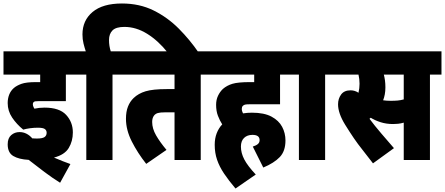

<svg xmlns="http://www.w3.org/2000/svg" viewBox="-20 -916 2547 1099"><path d="M197 -185Q174 -185 152 -182Q130 -179 113 -174Q75 -205 49.5 -243Q24 -281 24 -326Q24 -352 32.5 -374Q41 -396 59 -412Q75 -426 102.5 -436Q130 -446 186 -446H210V-489H0V-622H432V-489H357V-337H200Q187 -337 181.5 -336Q176 -335 172 -331Q168 -327 168 -320Q168 -308 177 -294Q191 -297 205 -298.5Q219 -300 235 -300Q320 -300 358.5 -258.5Q397 -217 397 -158Q397 -108 373.5 -69Q350 -30 289 -14Q343 9 383 23L324 130Q279 102 234.5 68.5Q190 35 144 -1Q88 -4 56 -23Q24 -42 24 -90Q24 -125 44 -142.5Q64 -160 92 -160Q133 -160 165 -124Q177 -123 190 -123Q223 -123 235 -131.5Q247 -140 247 -156Q247 -170 236.5 -177.5Q226 -185 197 -185Z M474 -489H420V-622H471Q464 -643 458 -667Q452 -691 452 -719Q452 -799 510 -847.5Q568 -896 678 -896Q779 -896 859.5 -856Q940 -816 1003.5 -752Q1067 -688 1117 -615H940Q886 -683 822.5 -722.5Q759 -762 692 -762Q644 -762 624 -742Q604 -722 604 -687Q604 -652 614 -622H690V-489H624V0H474Z M1129 -489V0H979V-273H925Q897 -273 883.5 -269Q870 -265 862 -255Q851 -241 851 -218Q851 -180 873.5 -141Q896 -102 933 -58L817 22Q768 -40 734.5 -106Q701 -172 701 -236Q701 -277 712.5 -306Q724 -335 745 -355Q772 -381 813.5 -393.5Q855 -406 934 -406H979V-489H678V-622H1195V-489Z M1427 -77Q1446 -83 1456 -91.5Q1466 -100 1466 -114Q1466 -144 1425 -144Q1395 -144 1377 -126.5Q1359 -109 1359 -77Q1359 -40 1378.5 -3Q1398 34 1444 83L1328 163Q1289 117 1262.5 77.5Q1236 38 1222.5 -1.5Q1209 -41 1209 -87Q1209 -124 1220.5 -153.5Q1232 -183 1252 -204Q1238 -226 1227.5 -253Q1217 -280 1217 -316Q1217 -345 1228 -368Q1239 -391 1256 -407Q1279 -427 1311 -436.5Q1343 -446 1411 -446H1435V-489H1183V-622H1649V-489H1583V-319H1405Q1389 -319 1382 -317Q1375 -315 1370 -310Q1364 -304 1364 -293Q1364 -280 1371 -267Q1396 -271 1422 -271Q1492 -271 1534 -248.5Q1576 -226 1595 -190Q1614 -154 1614 -112Q1614 -51 1581.5 -17Q1549 17 1487 43Z M1841 -489V0H1691V-489H1637V-622H1907V-489Z M2441 -489V0H2291V-214Q2274 -209 2258.5 -207.5Q2243 -206 2230 -206Q2191 -206 2158.5 -216.5Q2126 -227 2102 -242Q2099 -239 2095 -236Q2124 -197 2162.5 -152Q2201 -107 2235 -68L2115 19Q2080 -27 2054 -59.5Q2028 -92 2005.5 -125Q1983 -158 1955 -203Q1915 -268 1915 -319Q1915 -351 1932.5 -375Q1950 -399 1987 -399Q2011 -399 2032 -385Q2038 -411 2038 -437Q2038 -464 2032 -489H1895V-622H2507V-489ZM2216 -339Q2239 -339 2256 -340.5Q2273 -342 2291 -347V-489H2177Q2181 -474 2183.5 -456Q2186 -438 2186 -416Q2186 -394 2182.5 -375.5Q2179 -357 2173 -342Q2192 -339 2216 -339Z"/></svg>

Font: Noto Sans ExtraCondensed Black
Style: Regular
Weight: 900
Width: 2
Designer: Monotype Design Team
Foundry: Monotype Imaging Inc.
Version: Version 2.013; ttfautohint (v1.8.4.7-5d5b)